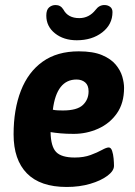

<svg xmlns="http://www.w3.org/2000/svg" viewBox="-20 -735 537 763"><path d="M245 8Q140 8 87 -46Q34 -100 34 -201Q34 -300 63 -374.5Q92 -449 149.5 -490Q207 -531 293 -531Q350 -531 385.5 -516Q421 -501 440 -478Q459 -455 466 -430.5Q473 -406 473 -386Q473 -325 444.5 -284.5Q416 -244 370 -223.5Q324 -203 273 -203Q244 -203 221.5 -205Q199 -207 181 -210Q182 -153 203 -131Q224 -109 277 -109Q313 -109 340 -119Q367 -129 385 -139Q403 -149 412 -149Q421 -149 425.5 -135.5Q430 -122 431.5 -105Q433 -88 433 -76Q433 -56 407 -36.5Q381 -17 338.5 -4.5Q296 8 245 8ZM230 -296Q286 -296 309 -317.5Q332 -339 332 -372Q332 -396 318.5 -407.5Q305 -419 284 -419Q205 -419 190 -299Q198 -297 209 -296.5Q220 -296 230 -296ZM285 -575Q233 -575 198.5 -602.5Q164 -630 164 -673Q164 -696 175 -705.5Q186 -715 201 -715Q221 -715 232 -697Q250 -663 295 -663Q334 -663 360 -696Q374 -715 395 -715Q408 -715 417.5 -708Q427 -701 427 -687Q427 -638 386.5 -606.5Q346 -575 285 -575Z"/></svg>

Font: Asap Semi Condensed Semi Condensed Regular
Style: Bold Italic
Weight: 700
Width: 4
Italic angle: -6°
Designer: Pablo Cosgaya
Foundry: Omnibus-Type
Version: Version 3.001; ttfautohint (v1.8.4.7-5d5b)